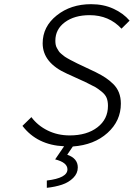

<svg xmlns="http://www.w3.org/2000/svg" viewBox="-20 -692 643 923"><path d="M205.1 210.9V175.8Q304.2 164.1 304.2 122.1Q304.2 88.9 245.1 74.2L288.1 11.2Q158.7 5.4 87.9 -86.9L130.9 -128.9Q161.6 -87.9 209.5 -64.5Q257.3 -41 314.9 -41Q397.9 -41 448.5 -80.1Q499 -119.1 499 -183.1Q499 -205.1 492.7 -221.2Q486.3 -237.3 468 -252Q449.7 -266.6 439.5 -272.5Q429.2 -278.3 399.4 -293Q397.9 -293.9 396.7 -294.7Q395.5 -295.4 394 -295.9L301.8 -337.9Q185.1 -390.1 185.1 -483.9Q185.1 -564 252.7 -617.9Q320.3 -671.9 418 -671.9Q477.5 -671.9 525.1 -650.1Q572.8 -628.4 603 -592.8L564 -554.2Q503.9 -619.1 411.1 -619.1Q337.9 -619.1 292 -585.2Q246.1 -551.3 246.1 -496.1Q246.1 -485.8 247.8 -476.8Q249.5 -467.8 254.2 -460Q258.8 -452.1 262.7 -445.8Q266.6 -439.5 274.9 -432.9Q283.2 -426.3 287.8 -422.4Q292.5 -418.5 303.2 -412.4Q314 -406.2 318.6 -403.8Q323.2 -401.4 335.4 -395.3Q347.7 -389.2 351.1 -387.2L439.9 -345.2Q467.8 -331.1 486.6 -318.8Q505.4 -306.6 523.9 -288.6Q542.5 -270.5 551.8 -246.8Q561 -223.1 561 -193.8Q561 -110.8 496.8 -53Q432.6 4.9 330.1 12.2L303.2 51.8Q354 69.3 354 112.8Q354 141.6 332 163.3Q310.1 185.1 277.8 195.8Q245.6 206.5 205.1 210.9Z"/></svg>

Font: Office Code Pro D Light Italic
Style: Regular
Weight: 300
Italic angle: -9°
Designer: Nathan Rutzky & Paul D. Hunt
Foundry: Adobe Systems Incorporated
Version: Version 1.004;PS 001.004;hotconv 1.0.70;makeotf.lib2.5.58329